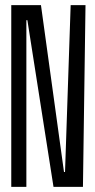

<svg xmlns="http://www.w3.org/2000/svg" viewBox="-20 -730 373 750"><path d="M24 -710H140L230 -58H234L256 -710H314L304 0H189L87 -651H83V0H24Z"/></svg>

Font: Bahianita
Style: Regular
Weight: 400
Designer: Pablo Cosgaya & Dani Raskovsky
Foundry: Pablo Cosgaya & Dani Raskovsky
Version: Version 1.008